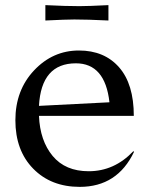

<svg xmlns="http://www.w3.org/2000/svg" viewBox="-20 -717 578 749"><path d="M276 -470Q141 -470 132 -304L407 -318Q390 -470 276 -470ZM40 -248Q40 -365 113 -442.5Q186 -520 288 -520Q387 -520 444.5 -454.5Q502 -389 502 -265H132Q136 -168 185.5 -108.5Q235 -49 326 -49Q426 -49 500 -127L503 -125Q438 12 291 12Q179 12 109.5 -59Q40 -130 40 -248ZM157 -697Q237 -693 290 -693Q323 -693 403 -697V-637Q323 -641 270 -641Q237 -641 157 -637Z"/></svg>

Font: Coconat
Style: Regular
Weight: 400
Designer: Sara Lavazza
Foundry: Collletttivo
Version: Version 1.000;Glyphs 3.2 (3217)